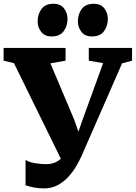

<svg xmlns="http://www.w3.org/2000/svg" viewBox="-42 -1002 734 1038"><path d="M196.5 16.5Q164.5 16.5 139.5 11.2Q114.5 6 96 -0.5V-138.5Q110 -126.5 144 -120.5Q178 -114.5 206.5 -114.5Q229 -114.5 248 -120.8Q267 -127 282.5 -140.2Q298 -153.5 309 -175V-99L33.5 -660.5L-22.5 -674V-743H312.5V-674L230.5 -659.5L358.5 -356.5L411.5 -207L352.5 -206.5L405.5 -357.5L515.5 -660.5L438 -674V-743H672V-674L618 -659.5L399 -159Q388.5 -135.5 371.2 -105.5Q354 -75.5 329.2 -47.8Q304.5 -20 271.2 -1.8Q238 16.5 196.5 16.5ZM237 -805Q199.5 -805 180.5 -830Q161.5 -855 161.5 -886Q161.5 -925.5 182.5 -953.5Q203.5 -981.5 246 -981.5H247Q285.5 -981.5 304.2 -956.5Q323 -931.5 323 -900.5Q323 -861 302 -833Q281 -805 238 -805ZM455 -805Q417 -805 398 -830Q379 -855 379 -886Q379 -925.5 400 -953.5Q421 -981.5 464 -981.5H465Q503.5 -981.5 522.2 -956.5Q541 -931.5 541 -900.5Q541 -861 520 -833Q499 -805 456 -805Z"/></svg>

Font: Merriweather 20pt Black
Style: Regular
Weight: 900
Version: Version 2.100